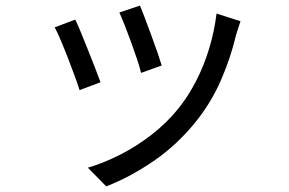

<svg xmlns="http://www.w3.org/2000/svg" viewBox="-20 -596 1040 691"><path d="M483.5 -575.9Q490.2 -561.2 501.1 -531.8Q512 -502.4 524.4 -469.2Q536.8 -436 547 -406.3Q557.2 -376.6 562 -360.4L487.7 -333.6Q483.9 -350.8 474.2 -380.1Q464.5 -409.4 452.5 -442.5Q440.5 -475.6 428.9 -504.9Q417.2 -534.2 409.6 -550.9ZM845.5 -519.6Q840.4 -504.6 836.6 -492.5Q832.8 -480.4 829.7 -470.4Q810.1 -388 776 -309.3Q742 -230.6 688.4 -162.6Q619 -75.2 532.5 -16.2Q446.1 42.8 362.2 74.7L296.2 7.5Q354 -9.5 413.3 -39.7Q472.5 -69.9 526.5 -111.9Q580.4 -153.9 621.4 -204.7Q656.8 -248.6 685.3 -303.6Q713.7 -358.7 732.7 -421Q751.6 -483.3 759.3 -547.1ZM250.8 -525.6Q258.8 -509.5 270.9 -480.1Q283 -450.7 296.6 -416.5Q310.2 -382.3 322.5 -350.8Q334.8 -319.4 341.8 -299.9L266.4 -271.7Q260.4 -291.1 248.6 -323.4Q236.8 -355.7 223 -391Q209.2 -426.3 196.8 -455.3Q184.4 -484.3 176.8 -497.4Z"/></svg>

Font: Noto Sans KR Thin
Style: Regular
Weight: 100
Designer: Ryoko NISHIZUKA 西塚涼子 (kana, bopomofo & ideographs); Paul D. Hunt (Latin, Greek & Cyrillic); Sandoll Communications 산돌커뮤니
Foundry: Adobe
Version: Version 2.004-H2;hotconv 1.0.118;makeotfexe 2.5.65603